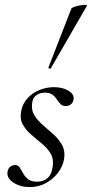

<svg xmlns="http://www.w3.org/2000/svg" viewBox="-20 -751 374 782"><path d="M100.8 11Q63 11 34.8 -7.2Q6.6 -25.4 10.6 -51.4Q12.8 -65 21.8 -71.9Q30.8 -78.8 41.2 -78.8Q54 -78.8 60.6 -68.4Q67.2 -58 74.2 -44.9Q81.2 -31.8 94 -21.4Q106.8 -11 131.2 -11Q158 -11 174.4 -26.2Q190.8 -41.4 194.6 -71.8Q199.4 -103 186.1 -125.5Q172.8 -148 150.5 -166.1Q128.2 -184.2 106.8 -202.8Q85.4 -221.4 72.8 -244.1Q60.2 -266.8 66.2 -298.2Q72 -329.4 92.4 -351.3Q112.8 -373.2 141.2 -384.6Q169.6 -396 199.2 -396Q235 -396 258.8 -381.6Q282.6 -367.2 279.6 -346.4Q277.4 -332 267.8 -325.5Q258.2 -319 249 -319Q234.6 -319 226.6 -327.2Q218.6 -335.4 211.5 -346.3Q204.4 -357.2 193.8 -365.4Q183.2 -373.6 162.6 -373.6Q143.8 -373.6 129 -364Q114.2 -354.4 111.4 -333.8Q106.4 -304.2 119.7 -282.2Q133 -260.2 155 -241.3Q177 -222.4 198.8 -202.8Q220.6 -183.2 233.4 -159.2Q246.2 -135.2 241 -103.2Q236.2 -74.2 216.4 -47.8Q196.6 -21.4 166.7 -5.2Q136.8 11 100.8 11ZM187.2 -473Q186.2 -470 180.7 -472Q175.2 -474 177.2 -476L270.6 -716Q272.4 -719.4 282.5 -723Q292.6 -726.6 305.4 -729Q318.2 -731.4 327.1 -731.3Q336 -731.2 333.8 -727Z"/></svg>

Font: Cormorant Infant Light
Style: Italic
Weight: 300
Italic angle: -10°
Designer: Christian Thalmann (Catharsis Fonts)
Foundry: Catharsis Fonts
Version: Version 4.001